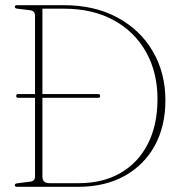

<svg xmlns="http://www.w3.org/2000/svg" viewBox="-20 -720 696 740"><path d="M37 -6.5Q37 -12.5 46.5 -13.5L97 -20Q115 -22 115 -40V-343H49.5Q42.5 -343 42.5 -350Q42.5 -357.5 49.5 -357.5H115V-659Q115 -678 96.5 -680.5L47 -686.5Q37 -687.5 37 -694Q37 -700 45.5 -700H226Q344.5 -700 432.5 -652.5Q520.5 -605 569 -522Q617.5 -439 617.5 -333Q617.5 -234 576.8 -159.2Q536 -84.5 460.5 -42.2Q385 0 281 0H45.5Q37 0 37 -6.5ZM283 -14Q376.5 -14 444.8 -53.5Q513 -93 550 -165.8Q587 -238.5 587 -338.5Q587 -440.5 543.2 -519Q499.5 -597.5 418.5 -642Q337.5 -686.5 226 -686.5H143.5V-357.5H358.5Q366 -357.5 366 -350Q366 -343 358.5 -343H143.5V-39Q143.5 -14 171 -14Z"/></svg>

Font: Fraunces 144pt Soft Thin
Style: Regular
Weight: 100
Version: Version 1.000;[0bf87f6ff]